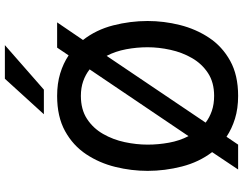

<svg xmlns="http://www.w3.org/2000/svg" viewBox="-122 -838 973 768"><g transform="rotate(-90 364.0 -454.5)"><path d="M69.5 12 139 -92Q99 -144.5 81.5 -212.8Q64 -281 64 -350Q64 -415 79.8 -479Q95.5 -543 130.5 -595.8Q165.5 -648.5 223 -680.2Q280.5 -712 364 -712Q413 -712 453.5 -699.8Q494 -687.5 526 -666L557 -712H658L587.5 -608.5Q628.5 -556 646 -487.8Q663.5 -419.5 663.5 -350Q663.5 -285 647.5 -221Q631.5 -157 596.5 -104.2Q561.5 -51.5 504.2 -19.8Q447 12 364 12Q313.5 12 273 -0.5Q232.5 -13 200.5 -34.5L169 12ZM364 -84Q418 -84 455.2 -108.5Q492.5 -133 515.2 -172.5Q538 -212 548.2 -258.8Q558.5 -305.5 558.5 -350Q558.5 -393 550.5 -435.8Q542.5 -478.5 524 -514L257 -118Q277 -102.5 303.8 -93.2Q330.5 -84 364 -84ZM203 -186.5 470 -582Q449 -598.5 422.5 -607.8Q396 -617 364 -617Q309.5 -617 272 -592.5Q234.5 -568 211.8 -528.2Q189 -488.5 179 -441.8Q169 -395 169 -350Q169 -307 176.8 -264.5Q184.5 -222 203 -186.5ZM290.5 -765 432.5 -921H567L389 -765Z"/></g></svg>

Font: Overpass Medium
Style: Regular
Weight: 500
Designer: Delve Withrington, Dave Bailey, Thomas Jockin
Foundry: Delve Fonts LLC
Version: Version 4.000